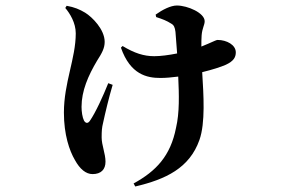

<svg xmlns="http://www.w3.org/2000/svg" viewBox="-20 -596 1040 697"><path d="M217 -567C234 -547 255 -513 255 -475C255 -384 212 -296 212 -187C212 -107 232 -49 252 -15C270 18 292 36 316 36C347 36 363 19 363 -9C363 -38 349 -69 349 -97C349 -121 350 -133 354 -149C362 -186 375 -241 389 -288L373 -294C355 -249 327 -187 306 -157C299 -147 291 -148 285 -158C279 -170 276 -191 276 -208C276 -266 300 -321 332 -375C350 -403 360 -421 360 -444C360 -489 315 -534 289 -550C269 -562 250 -570 222 -575ZM547 -534C569 -527 585 -521 602 -510C611 -505 615 -497 617 -480L623 -402C593 -396 563 -392 540 -392C502 -392 468 -403 425 -429L419 -423C453 -325 514 -313 562 -313C582 -313 604 -315 627 -318C630 -252 632 -187 619 -132C599 -30 547 25 465 70L471 81C582 55 668 14 704 -88C726 -150 719 -252 714 -334C751 -343 782 -353 800 -361C828 -374 836 -388 836 -406C836 -433 803 -451 770 -451C766 -451 760 -448 735 -437L711 -427C711 -442 711 -456 712 -468C714 -494 723 -505 723 -519C723 -549 661 -576 622 -576C600 -576 570 -561 545 -543Z"/></svg>

Font: Noto Serif SC
Style: Bold
Weight: 700
Designer: Ryoko NISHIZUKA 西塚涼子 (kana & ideographs); Frank Grießhammer (Latin, Greek & Cyrillic); Wenlong ZHANG 张文龙 (bopomofo); San
Foundry: Adobe
Version: Version 2.001;hotconv 1.1.0;makeotfexe 2.6.0